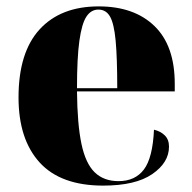

<svg xmlns="http://www.w3.org/2000/svg" viewBox="-20 -571 602 601"><path d="M303 10Q170 10 104 -62.5Q38 -135 38 -266Q38 -407 104 -479Q170 -551 289 -551Q400 -551 463.5 -489.5Q527 -428 527 -309V-285H221Q222 -182 235 -120.5Q248 -59 276.5 -31.5Q305 -4 351 -4Q403 -4 430.5 -40.5Q458 -77 462 -165Q483 -160 496 -147Q509 -134 509 -112Q509 -62 456.5 -26Q404 10 303 10ZM347 -295Q347 -390 342 -443.5Q337 -497 324.5 -519Q312 -541 288 -541Q265 -541 250.5 -519Q236 -497 228.5 -443.5Q221 -390 221 -295Z"/></svg>

Font: Noto Serif Display SemiCondensed Black
Style: Regular
Weight: 900
Width: 4
Designer: Monotype Design Team
Foundry: Monotype Imaging Inc.
Version: Version 2.009